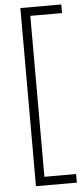

<svg xmlns="http://www.w3.org/2000/svg" viewBox="-61 -763 428 977"><g transform="rotate(-5 153.5 -275.0)"><path d="M82 180V-730H291V-686H129V136H291V180Z"/></g></svg>

Font: MuseoModerno ExtraLight
Style: Regular
Weight: 200
Designer: Pablo Cosgaya, Héctor Gatti, Marcela Romero, and the Authors of The MuseoModerno Project.
Foundry: Omnibus-Type Team
Version: Version 1.001